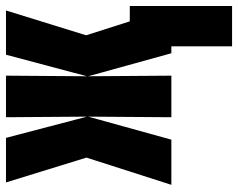

<svg xmlns="http://www.w3.org/2000/svg" viewBox="-97 -496 796 642"><g transform="rotate(-90 301.0 -175.0)"><path d="M467 203V0L480 -139H602V203ZM4 0 95 -284 12 -553H161L232 -282L230 -553H369L367 -282L439 -553H587L504 -285L595 0H444L367 -278L369 0H230L232 -278L155 0Z"/></g></svg>

Font: Noto Sans Mono Extra
Style: Regular
Weight: 800
Designer: Monotype Design Team
Foundry: Monotype Imaging Inc.
Version: Version 1.900